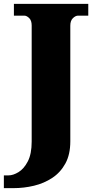

<svg xmlns="http://www.w3.org/2000/svg" viewBox="-47 -734 492 994"><path d="M-27 240V174H-3Q21 174 49 157Q77 140 97 101.5Q117 63 117 -1V-602Q117 -628 104 -640.5Q91 -653 79 -653H25V-714H410V-653H357Q344 -653 330.5 -640Q317 -627 317 -601V-2Q317 66 291.5 112.5Q266 159 223.5 187Q181 215 129 227.5Q77 240 23 240Z"/></svg>

Font: Noto Serif Devanagari Black
Style: Regular
Weight: 900
Designer: Universal Thirst, Indian Type Foundry and the Monotype Design Team
Foundry: Monotype Imaging Inc.
Version: Version 2.004; ttfautohint (v1.8.4.7-5d5b)